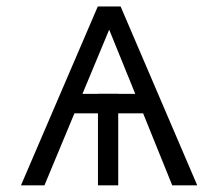

<svg xmlns="http://www.w3.org/2000/svg" viewBox="-20 -558 655 578"><path d="M573.8 0H498.5L410.8 -216.9H335.9V0H274.9V-216.9H204.1L113.8 0H43.1L274.4 -538.5H343.1ZM335.9 -275.9V-275.4H387.2L308.7 -468.7L228.2 -275.4H274.9V-275.9Z"/></svg>

Font: Fira Code Fixed Light
Style: Regular
Weight: 300
Monospace: yes
Designer: Carrois Corporate, Edenspiekermann AG, Nikita Prokopov
Foundry: Carrois Corporate, Edenspiekermann AG, Nikita Prokopov
Version: Version 5.002